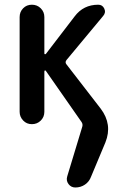

<svg xmlns="http://www.w3.org/2000/svg" viewBox="-20 -540 540 835"><path d="M65.4 -53.7V-465.8Q65.4 -488.3 80.6 -503.9Q95.7 -519.5 118.7 -519.5Q141.6 -519.5 157.2 -503.9Q172.9 -488.3 172.9 -465.8V-307.6Q172.9 -304.7 175.3 -304.2Q177.7 -303.7 179.7 -305.7L304.7 -468.8Q342.8 -519.5 407.2 -519.5Q425.8 -519.5 433.6 -502.4Q441.4 -485.4 428.7 -470.7L269.5 -279.3Q261.7 -269.5 268.6 -260.7L418 -67.4Q469.7 1 438.5 79.1L376 228.5Q368.2 250 349.6 262.7Q331.1 275.4 307.6 275.4Q289.1 275.4 277.8 260.3Q266.6 245.1 272.5 226.6L337.9 10.7Q340.8 0 335 -8.8L179.7 -231.4Q176.8 -235.4 173.8 -232.4Q172.9 -231.4 172.9 -228.5V-53.7Q172.9 -31.2 157.2 -15.6Q141.6 0 118.7 0Q95.7 0 80.6 -16.1Q65.4 -32.2 65.4 -53.7Z"/></svg>

Font: Rounded-X Mgen+ 2m medium
Style: Regular
Weight: 500
Designer: [Source Han Sans]
Ryoko NISHIZUKA  (kana & ideographs); Paul D. Hunt (Latin, Greek & Cyrillic); Wenlong ZHANG  (bopomofo
Version: Version 1.059.20150602